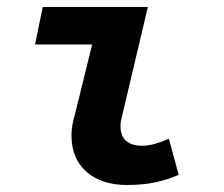

<svg xmlns="http://www.w3.org/2000/svg" viewBox="-20 -516 640 548"><path d="M342 12Q270 12 227 -25.5Q184 -63 184 -130Q184 -144 186.5 -158.5Q189 -173 194 -190L243 -389H80L102 -496H402L328 -183Q326 -176 325 -170Q324 -164 324 -157Q324 -126 341 -113Q358 -100 384 -100Q402 -100 420.5 -105Q439 -110 462 -120L490 -17Q458 -3 423 4.5Q388 12 342 12Z"/></svg>

Font: Source Code Pro
Style: Bold Italic
Weight: 700
Italic angle: -11°
Monospace: yes
Designer: Paul D. Hunt, Teo Tuominen
Foundry: Adobe Systems Incorporated
Version: Version 1.050;PS 1.000;hotconv 16.6.51;makeotf.lib2.5.65220